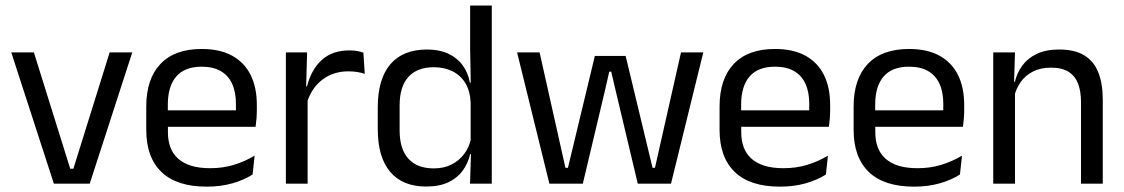

<svg xmlns="http://www.w3.org/2000/svg" viewBox="-20 -683 4180 714"><path d="M252.8 -55.4 387.8 -488.2H471.9L313.7 0H180.3L21.9 -488.2H106L241.2 -55.4Z M748.6 11.1Q637.1 11.1 580.5 -43.4Q523.9 -97.8 523.9 -199.7V-286.6Q523.9 -389.4 576.6 -445.1Q629.2 -500.9 730 -500.9Q797.9 -500.9 843.6 -475.7Q889.2 -450.4 912.2 -403.9Q935.1 -357.4 935.1 -293V-274.8Q935.1 -259.1 933.9 -243Q932.7 -226.9 930.5 -211.4H856.2Q857 -235.6 857.2 -257.1Q857.4 -278.6 857.4 -296.4Q857.4 -341 843.1 -371.8Q828.9 -402.6 800.7 -418.8Q772.4 -435 730 -435Q666.9 -435 635.5 -398.5Q604.1 -362.1 604.1 -294.1V-247.4L604.5 -237.5V-190.8Q604.5 -160.4 613.5 -135.9Q622.5 -111.3 641.6 -93.8Q660.8 -76.2 690.5 -66.8Q720.3 -57.5 761.7 -57.5Q808.8 -57.5 849.8 -70Q890.8 -82.6 926.9 -104.2L919.3 -34Q887.1 -13.5 843.9 -1.2Q800.8 11.1 748.6 11.1ZM566.6 -211.4V-272.7H913.4V-211.4Z M1120.2 -298.3 1101.7 -360.9 1121.7 -361.9Q1137.4 -424 1176.4 -459.8Q1215.4 -495.6 1279.9 -495.6Q1296.2 -495.6 1308.9 -493.1Q1321.6 -490.6 1331.4 -487.2L1336.4 -408.3Q1324.2 -412.7 1308.8 -415.2Q1293.4 -417.7 1275.2 -417.7Q1220 -417.7 1179.2 -387.1Q1138.5 -356.6 1120.2 -298.3ZM1043.1 0V-488.2H1122L1118 -344L1124 -338V0Z M1564.9 10.7Q1477.1 10.7 1431 -43.9Q1384.8 -98.6 1384.8 -202.9V-283.6Q1384.8 -388.7 1431.4 -443.8Q1478 -498.9 1568.4 -498.9Q1613.3 -498.9 1646.4 -483.7Q1679.5 -468.5 1700 -440.9Q1720.5 -413.4 1727.3 -375.9H1754.1L1730.2 -301.3Q1728.3 -344.6 1710.6 -373.8Q1692.8 -403 1662.6 -418Q1632.5 -433 1593.3 -433Q1531.7 -433 1498.9 -397.1Q1466.1 -361.2 1466.1 -291.1V-197.8Q1466.1 -128.8 1498.7 -92.8Q1531.3 -56.8 1593.6 -56.8Q1630.7 -56.8 1659.1 -71.2Q1687.6 -85.6 1706.4 -110.8Q1725.2 -136 1731.8 -168L1751.8 -109.9H1728.2Q1721 -76.8 1701.3 -49.3Q1681.6 -21.8 1648.2 -5.6Q1614.8 10.7 1564.9 10.7ZM1727.9 0 1731.6 -117.9 1730.2 -143.9V-348.1L1730.7 -365L1728.3 -503.5V-662.5H1808.8V0Z M2023 0 1902.9 -488.2H1986.6L2082.7 -58.9H2092L2192.1 -474.9H2306.6L2406.7 -58.9H2415.6L2512.5 -488.2H2595.4L2475.3 0H2351.7L2269.2 -347.1L2253 -416.4H2245.6L2229.8 -347L2147.4 0Z M2880.6 11.1Q2769.1 11.1 2712.5 -43.4Q2655.9 -97.8 2655.9 -199.7V-286.6Q2655.9 -389.4 2708.6 -445.1Q2761.2 -500.9 2862 -500.9Q2929.9 -500.9 2975.6 -475.7Q3021.2 -450.4 3044.2 -403.9Q3067.1 -357.4 3067.1 -293V-274.8Q3067.1 -259.1 3065.9 -243Q3064.7 -226.9 3062.5 -211.4H2988.2Q2989 -235.6 2989.2 -257.1Q2989.4 -278.6 2989.4 -296.4Q2989.4 -341 2975.1 -371.8Q2960.9 -402.6 2932.7 -418.8Q2904.4 -435 2862 -435Q2798.9 -435 2767.5 -398.5Q2736.1 -362.1 2736.1 -294.1V-247.4L2736.5 -237.5V-190.8Q2736.5 -160.4 2745.5 -135.9Q2754.5 -111.3 2773.6 -93.8Q2792.8 -76.2 2822.5 -66.8Q2852.3 -57.5 2893.7 -57.5Q2940.8 -57.5 2981.8 -70Q3022.8 -82.6 3058.9 -104.2L3051.3 -34Q3019.1 -13.5 2975.9 -1.2Q2932.8 11.1 2880.6 11.1ZM2698.6 -211.4V-272.7H3045.4V-211.4Z M3379.1 11.1Q3267.6 11.1 3211 -43.4Q3154.4 -97.8 3154.4 -199.7V-286.6Q3154.4 -389.4 3207.1 -445.1Q3259.7 -500.9 3360.5 -500.9Q3428.4 -500.9 3474.1 -475.7Q3519.7 -450.4 3542.7 -403.9Q3565.6 -357.4 3565.6 -293V-274.8Q3565.6 -259.1 3564.4 -243Q3563.2 -226.9 3561 -211.4H3486.7Q3487.5 -235.6 3487.7 -257.1Q3487.9 -278.6 3487.9 -296.4Q3487.9 -341 3473.6 -371.8Q3459.4 -402.6 3431.2 -418.8Q3402.9 -435 3360.5 -435Q3297.4 -435 3266 -398.5Q3234.6 -362.1 3234.6 -294.1V-247.4L3235 -237.5V-190.8Q3235 -160.4 3244 -135.9Q3253 -111.3 3272.1 -93.8Q3291.3 -76.2 3321 -66.8Q3350.8 -57.5 3392.2 -57.5Q3439.3 -57.5 3480.3 -70Q3521.3 -82.6 3557.4 -104.2L3549.8 -34Q3517.6 -13.5 3474.4 -1.2Q3431.3 11.1 3379.1 11.1ZM3197.1 -211.4V-272.7H3543.9V-211.4Z M4000 0V-303.7Q4000 -343 3989.2 -371.5Q3978.5 -399.9 3954.2 -415.7Q3929.8 -431.4 3888.1 -431.4Q3849.6 -431.4 3821.3 -417Q3793 -402.5 3775.5 -377.8Q3758 -353 3751 -321.5L3736.5 -378.9H3754.2Q3761.8 -412.1 3781.8 -439.3Q3801.8 -466.5 3835.6 -482.7Q3869.4 -498.9 3918.5 -498.9Q3976.7 -498.9 4012.2 -477.1Q4047.8 -455.2 4064.3 -413.8Q4080.9 -372.3 4080.9 -312.6V0ZM3673.6 0V-488.2H3754.5L3750.9 -371.1L3754.5 -366.3V0Z"/></svg>

Font: Anek Latin Medium
Style: Regular
Weight: 500
Designer: Yesha Goshar
Foundry: Ek Type
Version: Version 1.003